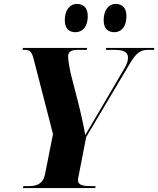

<svg xmlns="http://www.w3.org/2000/svg" viewBox="-20 -958 806 978"><path d="M563 -794C593 -794 624 -816 624 -877C624 -918 602 -938 570 -938C531 -938 508 -904 508 -855C508 -813 529 -794 563 -794ZM365 -794C395 -794 427 -816 427 -877C427 -918 405 -938 372 -938C334 -938 310 -904 310 -855C310 -813 331 -794 365 -794ZM97 0H465L467 -10H444C405 -10 377 -14 377 -41C377 -47 379 -54 382 -70L419 -260L642 -635C675 -691 698 -704 734 -704H764L766 -714H521L519 -704H559C609 -704 632 -694 632 -664C632 -651 628 -632 611 -605L478 -378C449 -330 430 -298 414 -270C406 -322 395 -363 384 -413L340 -584C330 -632 327 -656 327 -672C327 -693 343 -704 372 -704H422L424 -714H97L95 -704H107C135 -704 143 -691 153 -651L250 -275L209 -69C199 -20 165 -10 126 -10H99Z"/></svg>

Font: Noto Serif Display SemiCondensed ExtraBold
Style: Italic
Weight: 800
Width: 4
Italic angle: -12°
Designer: Monotype Design Team
Foundry: Monotype Imaging Inc.
Version: Version 2.009